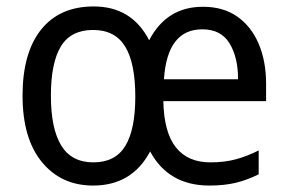

<svg xmlns="http://www.w3.org/2000/svg" viewBox="-20 -566 894 596"><path d="M610 -545Q673 -545 716.5 -514.5Q760 -484 783 -430Q806 -376 806 -306V-252H487Q489 -155 526 -108.5Q563 -62 633 -62Q677 -62 712 -71.5Q747 -81 783 -99V-25Q747 -7 711.5 1.5Q676 10 630 10Q503 10 446 -96Q390 10 269 10Q170 10 110 -63Q50 -136 50 -269Q50 -402 107.5 -474Q165 -546 271 -546Q389 -546 443 -441Q497 -545 610 -545ZM608 -475Q499 -475 489 -320H719Q719 -388 692.5 -431.5Q666 -475 608 -475ZM269 -473Q200 -473 169 -422Q138 -371 138 -269Q138 -167 170 -114.5Q202 -62 270 -62Q338 -62 369 -113Q400 -164 400 -266Q400 -370 368.5 -421.5Q337 -473 269 -473Z"/></svg>

Font: Noto Sans SemiCondensed
Style: Regular
Weight: 400
Width: 4
Designer: Monotype Design Team
Foundry: Monotype Imaging Inc.
Version: Version 2.013; ttfautohint (v1.8.4.7-5d5b)